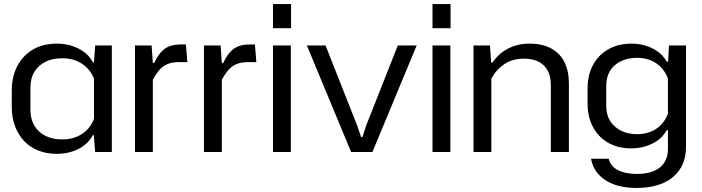

<svg xmlns="http://www.w3.org/2000/svg" viewBox="-20 -749 3457 946"><path d="M260 9Q209 9 168 -7.5Q127 -24 98.5 -54.5Q70 -85 54 -127.5Q38 -170 38 -221V-302Q38 -372 65.5 -424Q93 -476 142.5 -505Q192 -534 260 -534Q319 -534 367 -509.5Q415 -485 438 -442H443L449 -525H531V0H449L442 -84H438Q415 -40 367 -15.5Q319 9 260 9ZM287 -62Q342 -62 383 -88.5Q424 -115 443 -163V-362Q424 -409 383 -435.5Q342 -462 287 -462Q240 -462 205 -445Q170 -428 150 -396Q130 -364 130 -318V-206Q130 -162 150 -129Q170 -96 205 -79Q240 -62 287 -62Z M645 0V-525H727L733 -439H740Q761 -486 791 -508Q821 -530 869 -530H896L903 -443H863Q830 -443 807 -434Q784 -425 767 -406Q750 -387 733 -356V0Z M985 0V-525H1067L1073 -439H1080Q1101 -486 1131 -508Q1161 -530 1209 -530H1236L1243 -443H1203Q1170 -443 1147 -434Q1124 -425 1107 -406Q1090 -387 1073 -356V0Z M1325 0V-525H1413V0ZM1325 -610V-729H1414V-610Z M1710 0 1492 -525H1584L1740 -130L1759 -74H1766L1784 -130L1940 -525H2033L1815 0Z M2111 0V-525H2199V0ZM2111 -610V-729H2200V-610Z M2313 0V-525H2394L2400 -441H2407Q2435 -484 2482 -509Q2529 -534 2589 -534Q2653 -534 2696.5 -510Q2740 -486 2761.5 -442Q2783 -398 2783 -338V0H2694V-329Q2694 -374 2677.5 -403Q2661 -432 2631.5 -446Q2602 -460 2562 -460Q2504 -460 2463.5 -432Q2423 -404 2401 -361V0Z M3116 177Q3021 177 2962.5 138.5Q2904 100 2892 33H2979Q2989 72 3026 90Q3063 108 3118 108Q3168 108 3202 93.5Q3236 79 3253.5 51.5Q3271 24 3271 -14V-108H3265Q3242 -65 3194.5 -41.5Q3147 -18 3090 -18Q3024 -18 2976 -46Q2928 -74 2901.5 -123.5Q2875 -173 2875 -240V-312Q2875 -379 2901.5 -428.5Q2928 -478 2977 -506Q3026 -534 3091 -534Q3149 -534 3196 -510Q3243 -486 3265 -445H3272L3276 -525H3360V-26Q3360 40 3329.5 85.5Q3299 131 3245 154Q3191 177 3116 177ZM3119 -88Q3174 -88 3213.5 -114.5Q3253 -141 3271 -189V-362Q3253 -410 3213.5 -437Q3174 -464 3119 -464Q3074 -464 3039.5 -447.5Q3005 -431 2986 -400.5Q2967 -370 2967 -326V-226Q2967 -183 2986.5 -152.5Q3006 -122 3040 -105Q3074 -88 3119 -88Z"/></svg>

Font: Hubot Sans
Style: Regular
Weight: 400
Designer: Deni Anggara
Foundry: GitHub, Inc., Subsidiary of Microsoft Corporation
Version: Version 2.000